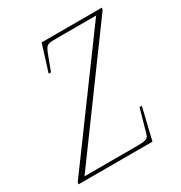

<svg xmlns="http://www.w3.org/2000/svg" viewBox="-133 -632 685 728"><g transform="rotate(-30 209.0 -268.0)"><path d="M3 0H327L360 -138H350L323 -42C316 -16 311 -15 252 -15H38L413 -527L415 -536H151L115 -420H125L150 -486C164 -522 167 -521 219 -521H381L5 -9Z"/></g></svg>

Font: Noto Serif Display Thin
Style: Italic
Weight: 100
Italic angle: -12°
Designer: Monotype Design Team
Foundry: Monotype Imaging Inc.
Version: Version 2.009